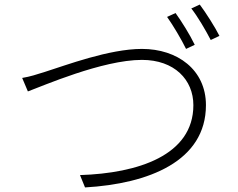

<svg xmlns="http://www.w3.org/2000/svg" viewBox="-20 -830 1040 840"><path d="M748 -773 711 -756C738 -718 774 -657 794 -616L832 -634C811 -678 774 -737 748 -773ZM854 -810 817 -793C846 -756 879 -699 902 -655L940 -673C921 -711 881 -774 854 -810ZM77 -489 102 -430C165 -453 428 -568 601 -568C743 -568 826 -481 826 -370C826 -150 583 -72 330 -64L352 -10C631 -26 881 -125 881 -370C881 -525 756 -616 601 -616C457 -616 267 -544 178 -516C140 -504 113 -495 77 -489Z"/></svg>

Font: Source Han Sans SC Light
Style: Regular
Weight: 300
Designer: Ryoko NISHIZUKA (kana & ideographs); Paul D. Hunt (Latin, Greek & Cyrillic); Wenlong ZHANG (bopomofo); Sandoll Communica
Foundry: Adobe Systems Incorporated
Version: Version 1.004;PS 1.004;hotconv 1.0.82;makeotf.lib2.5.63406